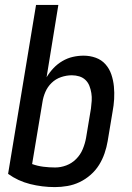

<svg xmlns="http://www.w3.org/2000/svg" viewBox="-20 -755 540 783"><path d="M204 8Q152 8 102.5 -4.5Q53 -17 13 -46L127 -735H218L170 -440Q182 -460 198 -477Q214 -494 234.5 -506Q255 -518 277 -523Q299 -528 321 -528Q347 -528 370.5 -519.5Q394 -511 410 -493Q426 -475 434 -451.5Q442 -428 444.5 -402.5Q447 -377 445.5 -351Q444 -325 439 -299L419 -179Q415 -155 406.5 -130Q398 -105 384 -82.5Q370 -60 349.5 -42Q329 -24 305 -12.5Q281 -1 255 3.5Q229 8 204 8ZM205 -72Q228 -72 250.5 -80.5Q273 -89 290.5 -106.5Q308 -124 317.5 -147Q327 -170 331 -193L351 -313Q353 -328 354 -344Q355 -360 352.5 -375.5Q350 -391 344.5 -405Q339 -419 328.5 -429Q318 -439 303.5 -443.5Q289 -448 273 -448Q251 -448 229 -440.5Q207 -433 190.5 -417Q174 -401 165 -380Q156 -359 153 -338L111 -86Q133 -78 157 -75Q181 -72 205 -72Z"/></svg>

Font: Iosevka SS18 Medium
Style: Italic
Weight: 500
Italic angle: -9°
Monospace: yes
Designer: Belleve Invis
Foundry: Belleve Invis
Version: Version 25.1.1; ttfautohint (v1.8.4)